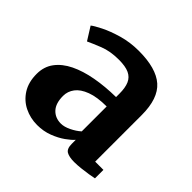

<svg xmlns="http://www.w3.org/2000/svg" viewBox="-125 -930 724 724"><g transform="rotate(45 237.5 -567.5)"><path d="M19.5 -468.4Q19.5 -506.9 40.4 -534.9Q61.3 -562.9 98.6 -581.1Q135.9 -599.2 185.7 -608.3Q235.5 -617.4 293.1 -618.1V-636.5Q293.1 -667.8 284.6 -687.4Q276.1 -707 256.2 -716.2Q236.3 -725.4 201.4 -725.4Q154.8 -725.4 120.8 -711.7Q86.8 -698.1 67.3 -688.9L34.6 -741Q44.3 -749.1 73.2 -763.7Q102.2 -778.3 143.4 -790.3Q184.7 -802.2 230.9 -802.2Q323.4 -802.2 366.5 -764.4Q409.6 -726.5 409.6 -638.6V-390.3H453.6V-345.1Q444.3 -343 426.9 -340.2Q409.6 -337.5 390.2 -335.3Q370.7 -333.1 354.6 -333.1Q327.3 -333.1 313.5 -341.2Q299.7 -349.4 299.7 -375.1V-396.7Q289.7 -384.8 268.7 -369.9Q247.7 -354.9 219.2 -344Q190.7 -333 157.1 -333Q120.4 -333 89 -348.5Q57.7 -363.9 38.6 -394.1Q19.5 -424.4 19.5 -468.4ZM216.6 -400.1Q234.2 -400.1 255.7 -410.5Q277.3 -420.9 293.1 -435.1V-568.1Q242.4 -568 210.4 -555.9Q178.4 -543.9 163.5 -524Q148.6 -504.1 148.6 -480Q148.6 -440.2 167.5 -420.1Q186.4 -400.1 216.6 -400.1Z"/></g></svg>

Font: Merriweather 7pt Light
Style: Regular
Weight: 300
Designer: Eben Sorkin
Foundry: Eben Sorkin
Version: Version 2.200;gftools[0.9.31]